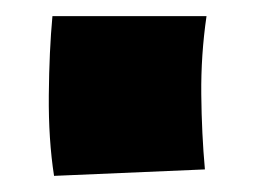

<svg xmlns="http://www.w3.org/2000/svg" viewBox="-20 -473 316 238"><path d="M47 -255Q40 -300 40.5 -355Q41 -410 45 -453H236Q229 -405 229.5 -356Q230 -307 234 -263Z"/></svg>

Font: Marhey
Style: Bold
Weight: 700
Designer: Nur Syamsi & Bustanul Arifin
Foundry: Namelatype
Version: Version 1.000